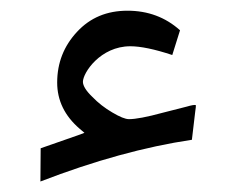

<svg xmlns="http://www.w3.org/2000/svg" viewBox="-20 -347 448 364"><path d="M350.1 -135.3C351.1 -141.6 351.6 -146 351.1 -147.9C348.6 -148.4 342.8 -147.5 334.5 -145L288.6 -133.3C258.3 -125 236.8 -121.1 224.6 -121.1C217.3 -121.1 207 -125.5 192.9 -133.8C178.7 -142.1 166 -151.9 154.8 -163.6C143.1 -174.8 137.2 -184.6 137.2 -191.9C137.2 -209 170.4 -259.3 227.1 -259.3C246.1 -259.3 272.9 -253.9 306.6 -242.7L321.3 -289.6C293.5 -314.5 260.3 -326.7 221.7 -326.7C182.6 -326.7 150.9 -313.5 126 -286.6C101.1 -259.8 88.4 -228 88.4 -190.4C88.4 -156.7 102.5 -127.4 130.9 -103L140.1 -95.2L128.4 -90.8L57.1 -65.9L56.6 -2.9C159.2 -42.5 254.9 -68.8 343.8 -82Z"/></svg>

Font: Sahel Light
Style: Regular
Weight: 300
Foundry: Saber Rastikerdar (saber.rastikerdar@gmail.com)
Version: Version 3.4.0